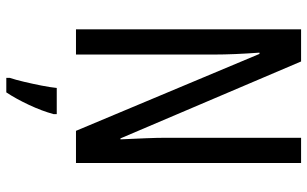

<svg xmlns="http://www.w3.org/2000/svg" viewBox="-203 -617 975 609"><g transform="rotate(90 284.5 -312.5)"><path d="M497 -66H395L151 -648H147Q153 -566 153 -504V-66H73V-780H175L419 -207H422Q420 -251 418.5 -287.5Q417 -324 417 -352V-780H497ZM342 5Q332 42 312.5 83.5Q293 125 273 155H227V144Q233 126 239.5 98.5Q246 71 251.5 43Q257 15 259 -5H342Z"/></g></svg>

Font: Noto Sans Malayalam UI ExtraCondensed
Style: Regular
Weight: 400
Width: 2
Designer: Jelle Bosma - Monotype Design Team
Foundry: Monotype Imaging Inc.
Version: Version 2.104; ttfautohint (v1.8.4.7-5d5b)